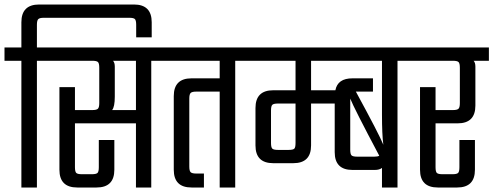

<svg xmlns="http://www.w3.org/2000/svg" viewBox="-40 -833 2192 853"><path d="M555 -813Q634 -813 634 -734V-667H565V-723Q565 -742 559.5 -748Q554 -754 534 -754H155Q136 -754 130 -748Q124 -742 124 -723V-622H199V-563H124V0H55V-563H-20V-622H55V-734Q55 -813 134 -813Z M707 -622V-563H632V0H564V-285H293V-90Q293 -70 299 -64.5Q305 -59 324 -59H368Q387 -59 393 -64.5Q399 -70 399 -90V-211H468V-79Q468 0 389 0H303Q224 0 224 -79V-446H293V-344H370Q389 -344 395 -350Q401 -356 401 -375V-532Q401 -552 395 -557.5Q389 -563 370 -563H159V-622ZM564 -344V-563H462Q470 -555 470 -537V-404Q470 -358 458 -344Z M1080 -622V-563H1005V0H936V-426H832Q813 -426 807 -420Q801 -414 801 -395V-93Q801 -74 807 -68Q813 -62 832 -62H866V0H811Q732 0 732 -79V-406Q732 -485 811 -485H936V-563H667V-622Z M1801 -622V-563H1726V0H1657V-87Q1646 -78 1625 -78H1526Q1447 -78 1447 -157V-373H1342V-187Q1342 -108 1263 -108H1174Q1095 -108 1095 -187V-353Q1095 -432 1174 -432H1273V-563H1040V-622ZM1273 -198V-373H1195Q1176 -373 1170 -367.5Q1164 -362 1164 -342V-198Q1164 -178 1170 -172.5Q1176 -167 1195 -167H1242Q1262 -167 1267.5 -172.5Q1273 -178 1273 -198ZM1547 -137H1623Q1638 -137 1645 -141Q1532 -354 1516 -395V-168Q1516 -148 1522 -142.5Q1528 -137 1547 -137ZM1657 -325V-563H1342V-432H1450Q1460 -485 1526 -485H1617V-426H1541Q1645 -235 1663 -190Q1657 -236 1657 -325Z M2132 -622V-563H2064Q2072 -555 2072 -537V-364Q2072 -285 1993 -285H1895V-90Q1895 -70 1901 -64.5Q1907 -59 1926 -59H1970Q1989 -59 1995 -64.5Q2001 -70 2001 -90V-211H2070V-79Q2070 0 1991 0H1905Q1826 0 1826 -79V-446H1895V-344H1972Q1991 -344 1997 -350Q2003 -356 2003 -375V-532Q2003 -552 1997 -557.5Q1991 -563 1972 -563H1761V-622Z"/></svg>

Font: Teko Light
Style: Regular
Weight: 300
Designer: Manushi Parikh, Jonny Pinhorn
Foundry: Indian Type Foundry
Version: Version 1.105;PS 1.0;hotconv 1.0.78;makeotf.lib2.5.61930; tt